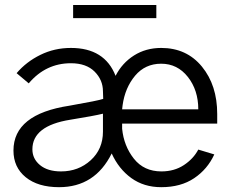

<svg xmlns="http://www.w3.org/2000/svg" viewBox="-20 -736 936 773"><path d="M34.2 -129.9Q34.2 -276.4 259.8 -310.5Q377 -331.1 395.5 -337.9Q395.5 -341.8 395 -353.5Q394.5 -365.2 394.5 -368.2Q394.5 -414.1 360.8 -447.8Q327.1 -481.4 265.6 -481.4Q164.1 -481.4 95.7 -400.4L46.9 -441.4Q85.9 -487.3 142.6 -515.1Q199.2 -543 265.6 -543Q401.4 -543 445.3 -430.7Q471.7 -482.4 519.5 -512.7Q567.4 -543 628.9 -543Q731.4 -543 793 -467.8Q854.5 -392.6 854.5 -277.3V-238.3H471.7V-217.8Q478.5 -148.4 519 -97.2Q559.6 -45.9 629.9 -45.9Q681.6 -45.9 720.2 -71.3Q758.8 -96.7 778.3 -133.8L842.8 -114.3Q815.4 -54.7 761.7 -18.6Q708 17.6 628.9 17.6Q559.6 17.6 508.8 -19Q458 -55.7 429.7 -118.2Q362.3 17.6 217.8 17.6Q132.8 17.6 83.5 -22.5Q34.2 -62.5 34.2 -129.9ZM110.4 -134.8Q110.4 -96.7 141.1 -71.3Q171.9 -45.9 225.6 -45.9Q295.9 -45.9 345.2 -90.8Q394.5 -135.7 394.5 -206.1V-278.3Q359.4 -269.5 262.7 -253.9Q110.4 -229.5 110.4 -134.8ZM471.7 -295.9H778.3Q778.3 -373 736.3 -426.3Q694.3 -479.5 628.9 -479.5Q564.5 -479.5 523.9 -431.2Q483.4 -382.8 473.6 -312.5ZM274.4 -663.1V-715.8H609.4V-663.1Z"/></svg>

Font: Gothic A1
Style: Regular
Weight: 400
Designer: HanYang I&C Co.,Ltd.
Foundry: HanYang I&C Co.,Ltd.
Version: Version 2.50